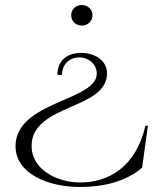

<svg xmlns="http://www.w3.org/2000/svg" viewBox="-20 -546 672 766"><path d="M304 -335C250 -335 209 -307 209 -247H227C229 -298 264 -317 298 -317C328 -317 366 -294 366 -252C366 -143 42 -142 42 37C42 147 172 200 299 200C386 200 480 181 547 123L570 -44H560C522 122 411 182 300 182C203 182 106 127 106 37C106 -132 407 -107 407 -253C407 -306 357 -335 304 -335ZM306 -526C284 -526 264 -510 264 -485C264 -460 284 -444 306 -444C329 -444 349 -460 349 -485C349 -510 329 -526 306 -526Z"/></svg>

Font: Sprat Light
Style: Regular
Weight: 300
Designer: Ethan Nakache
Foundry: Collletttivo
Version: Version 2.000;Glyphs 3.2 (3217)